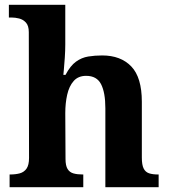

<svg xmlns="http://www.w3.org/2000/svg" viewBox="-20 -780 707 800"><path d="M20 0V-53H22Q45 -53 62.6 -57.8Q80.1 -62.6 90.6 -77.4Q101 -92.3 101 -122L100 -646Q100 -672.9 88 -686Q76 -699 59.5 -703Q43 -707 29 -707H17V-760H252V-595Q252 -569 250 -539.6Q248 -510.2 246 -489.1Q244 -468 244 -468H253Q273 -506 296.5 -523Q320 -540 347.5 -544.5Q375 -549 405.6 -549Q483 -549 527 -503.2Q571 -457.4 571 -356V-123.5Q571 -93 578.5 -78Q586 -63 601 -58Q616 -53 638 -53H641V0H419V-329Q419 -394 401.2 -429Q383.4 -464 339 -464Q306 -464 287 -442.5Q268 -421 260 -385.5Q252 -350 252 -309L253 -118Q253 -90 261.5 -76Q270 -62 286 -57.5Q302 -53 324 -53H327V0Z"/></svg>

Font: Noto Serif Armenian
Style: Regular
Weight: 400
Designer: Monotype Design Team
Foundry: Monotype Imaging Inc.
Version: Version 2.007